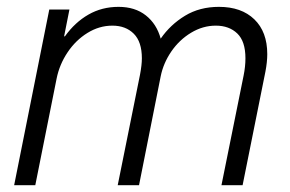

<svg xmlns="http://www.w3.org/2000/svg" viewBox="-20 -543 851 563"><path d="M124.5 -515.1H183.6L168 -436.5H170.4Q199.7 -477.5 239.3 -500.2Q278.8 -522.9 327.6 -522.9Q376 -522.9 407.7 -497.8Q439.5 -472.7 451.2 -429.7Q479.5 -470.7 522.5 -496.8Q565.4 -522.9 622.1 -522.9Q688 -522.9 725.8 -486.3Q763.7 -449.7 763.7 -384.3Q763.7 -361.3 758.3 -333L691.4 0H629.4L694.3 -321.3Q699.7 -347.7 699.7 -372.1Q699.7 -421.9 675.8 -444.8Q651.9 -467.8 612.8 -467.8Q574.7 -467.8 540.3 -447Q505.9 -426.3 482.4 -392.1Q459 -357.9 451.2 -319.3L387.7 0H325.2L390.6 -324.2Q396 -352.5 396 -372.1Q396 -420.4 372.3 -444.1Q348.6 -467.8 309.6 -467.8Q271 -467.8 236.6 -446.5Q202.1 -425.3 178.2 -389.6Q154.3 -354 146 -312.5L83.5 0H21.5Z"/></svg>

Font: Reddit Sans Chocolate Light
Style: Italic
Weight: 300
Italic angle: -11.25°
Designer: Stephen Hutchings
Version: Version 1.013